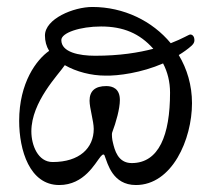

<svg xmlns="http://www.w3.org/2000/svg" viewBox="-20 -517 602 551"><path d="M150 14C222 14 253 -49 269 -68C275 -75 279 -76 281 -68C289 -48 303 14 370 14C474 14 531 -117 531 -221C531 -272 517 -319 493 -359C506 -367 519 -376 530 -386C535 -391 538 -395 538 -402C538 -410 534 -418 526 -418C522 -418 504 -406 470 -393C417 -457 335 -497 245 -497C191 -497 109 -463 109 -415C109 -399 113 -384 121 -371C85 -346 35 -280 35 -170C35 -86 65 14 150 14ZM253 -357C207 -357 156 -367 156 -402C156 -423 210 -441 270 -441C334 -441 381 -421 420 -377C378 -366 324 -357 253 -357ZM358 -49C318 -49 309 -87 304 -108C302 -115 300 -131 302 -137C313 -166 324 -205 324 -230C324 -263 303 -270 285 -270C253 -270 237 -256 237 -228C237 -207 249 -169 249 -147C249 -92 208 -52 131 -52C89 -52 70 -100 70 -140C70 -225 148 -303 166 -330C199 -311 242 -300 282 -300C319 -299 386 -308 448 -335C461 -310 468 -282 468 -251C468 -129 436 -49 358 -49Z"/></svg>

Font: Garamond-Math
Style: Regular
Weight: 400
Version: Version 2019-08-16